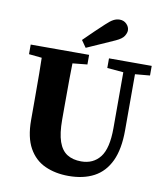

<svg xmlns="http://www.w3.org/2000/svg" viewBox="-95 -957 922 1056"><g transform="rotate(10 365.5 -429.0)"><path d="M302.6 -730.9Q329.9 -758.6 358.1 -785.3Q386.3 -812.1 412.9 -836.9Q437.5 -860.1 454 -868.6Q470.5 -877.1 487.9 -877.1Q511.5 -877.1 526.9 -861.2Q542.2 -845.4 542.2 -826.1Q542.2 -812.3 531.5 -794.7Q520.9 -777 485.7 -761Q446 -743.2 407.5 -726.2Q368.9 -709.2 329.9 -691.8ZM602.2 -594.1H572.8L466.4 -603.3V-657H705V-603.3ZM177.9 -588.3 29.2 -603.3V-657H355.4V-603.3L206.6 -588.3ZM271.3 -280.3Q271.3 -203.7 287.1 -158.1Q302.9 -112.6 334.6 -92.5Q366.4 -72.3 413.7 -72.3Q481 -72.3 519.1 -121.2Q557.2 -170.1 557.2 -283.1V-657H622.3V-283.1Q622.3 -177.4 591 -110.8Q559.6 -44.2 500.7 -12.8Q441.8 18.6 358.6 18.6Q285.2 18.6 227.3 -7.6Q169.4 -33.8 136.4 -92.8Q103.4 -151.8 103.4 -248.4V-357.1Q103.4 -431.2 102.9 -506.7Q102.4 -582.2 100.4 -657H274.3Q272.3 -583.2 271.8 -507.8Q271.3 -432.5 271.3 -357.1Z"/></g></svg>

Font: Adobe Variable Font Prototype
Style: Regular
Weight: 389
Designer: Frank Grießhammer
Foundry: Adobe
Version: Version 1.004;hotconv 1.0.113;makeotfexe 2.5.65598